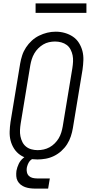

<svg xmlns="http://www.w3.org/2000/svg" viewBox="-20 -933 540 1133"><path d="M201 8Q173 8 146.5 2Q120 -4 98.5 -19Q77 -34 63 -56Q49 -78 42.5 -103.5Q36 -129 37 -157Q38 -185 42 -213L99 -558Q103 -582 111 -606.5Q119 -631 133.5 -653Q148 -675 167.5 -693Q187 -711 210.5 -722.5Q234 -734 258.5 -740Q283 -746 309 -746Q337 -746 363 -738.5Q389 -731 410.5 -716.5Q432 -702 446 -679.5Q460 -657 466.5 -631.5Q473 -606 472 -578Q471 -550 467 -522L410 -177Q406 -153 398 -128.5Q390 -104 376 -82Q362 -60 342 -42Q322 -24 298.5 -12.5Q275 -1 250 3.5Q225 8 201 8ZM202 -47Q220 -47 238 -51Q256 -55 272.5 -64Q289 -73 303 -87Q317 -101 326.5 -117Q336 -133 341.5 -151Q347 -169 350 -186L407 -531Q410 -550 411 -569.5Q412 -589 408.5 -606.5Q405 -624 396.5 -640.5Q388 -657 374 -667.5Q360 -678 342 -683Q324 -688 305 -688Q287 -688 269 -684Q251 -680 235 -670.5Q219 -661 205.5 -647.5Q192 -634 182.5 -617.5Q173 -601 167.5 -583.5Q162 -566 159 -549L102 -204Q99 -185 98 -166Q97 -147 100.5 -129Q104 -111 112 -95Q120 -79 133.5 -68Q147 -57 165 -52Q183 -47 202 -47ZM189 180Q173 180 157.5 178Q142 176 128 171Q114 166 102.5 157Q91 148 84 135Q77 122 76 106.5Q75 91 77 75Q81 54 90.5 34Q100 14 117.5 -0.5Q135 -15 156.5 -21.5Q178 -28 198 -28L194 0Q183 0 172.5 4.5Q162 9 155 18Q148 27 144 37.5Q140 48 138 58Q136 71 139 84Q142 97 151 105.5Q160 114 173 117Q186 120 199 120H274L264 180ZM190 -857V-913H490V-857Z"/></svg>

Font: Iosevka Slab Light Oblique
Style: Regular
Weight: 300
Italic angle: -9°
Monospace: yes
Designer: Belleve Invis
Foundry: Belleve Invis
Version: Version 11.1.1; ttfautohint (v1.8.3)